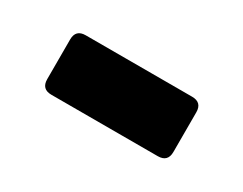

<svg xmlns="http://www.w3.org/2000/svg" viewBox="-34 -689 467 369"><g transform="rotate(30 200.0 -505.0)"><path d="M82 -439Q60 -439 60 -461V-549Q60 -571 82 -571H318Q340 -571 340 -549V-461Q340 -439 318 -439Z"/></g></svg>

Font: Fz Rubik
Style: Bold
Weight: 700
Designer: Hubert and Fischer
Foundry: Hubert and Fischer
Version: Vit hóa bi FontZin.com